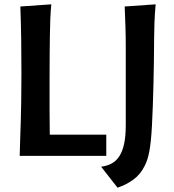

<svg xmlns="http://www.w3.org/2000/svg" viewBox="-20 -720 804 887"><path d="M471 0H71Q72 -48 73.5 -84.5Q75 -121 76 -160.5Q77 -200 78 -251Q79 -302 79 -379Q79 -456 78 -532.5Q77 -609 74 -690L217 -700Q214 -668 212.5 -634.5Q211 -601 210.5 -560.5Q210 -520 209.5 -470Q209 -420 209 -356Q209 -274 209 -213Q209 -152 210 -98H471ZM561 -505Q561 -555 559.5 -597Q558 -639 556 -690L699 -700Q695 -655 693.5 -614.5Q692 -574 692 -542Q692 -491 691 -437.5Q690 -384 689 -332Q688 -280 686 -231Q684 -182 682 -140Q680 -101 677 -72Q674 -43 670 -21.5Q666 0 661 15.5Q656 31 650 43Q630 85 596.5 109.5Q563 134 523 147L447 50Q474 47 495.5 35.5Q517 24 531.5 1.5Q546 -21 553.5 -56Q561 -91 561 -142Z"/></svg>

Font: Cantora One
Style: Regular
Weight: 400
Designer: Pablo Impallari, Rodrigo Fuenzalida
Foundry: Pablo Impallari
Version: Version 1.002; ttfautohint (v0.8) -G 200 -r 50